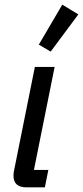

<svg xmlns="http://www.w3.org/2000/svg" viewBox="-20 -806 357 826"><path d="M94 0Q38 0 38 -50Q38 -58 39 -65Q40 -72 42 -80L130 -518H215L126 -75H188L173 0ZM198 -584 147 -614 248 -786 317 -744Z"/></svg>

Font: IBM Plex Sans Cond Text
Style: Italic
Weight: 450
Width: 3
Italic angle: -11°
Designer: Mike Abbink, Paul van der Laan, Pieter van Rosmalen
Foundry: Bold Monday
Version: Version 1.3